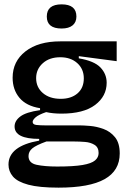

<svg xmlns="http://www.w3.org/2000/svg" viewBox="-20 -709 586 882"><path d="M249 153Q160 153 110 139.5Q60 126 39.5 102Q19 78 19 47Q19 -38 160 -63V-71Q47 -71 47 -128Q47 -154 73.5 -174Q100 -194 164 -203V-212Q101 -222 69.5 -259.5Q38 -297 38 -352Q38 -427 97 -473Q156 -519 257 -519H516V-428L342 -451V-441Q413 -429 441.5 -399Q470 -369 470 -329Q470 -267 417 -227Q364 -187 262 -187Q223 -187 192 -194Q157 -182 143.5 -170Q130 -158 130 -149Q130 -137 147 -135Q164 -133 188 -133H346Q363 -133 393.5 -130.5Q424 -128 455.5 -116.5Q487 -105 508.5 -78.5Q530 -52 530 -4Q530 75 460.5 114Q391 153 249 153ZM259 -255Q307 -255 336 -280Q365 -305 365 -349Q365 -392 335 -419Q305 -446 257 -446Q207 -446 176.5 -418.5Q146 -391 146 -350Q146 -308 177 -281.5Q208 -255 259 -255ZM243 56Q318 56 359 49Q400 42 416.5 28Q433 14 433 -6Q433 -32 414.5 -43.5Q396 -55 370.5 -57Q345 -59 323 -59H193Q146 -42 128.5 -27.5Q111 -13 111 8Q111 40 148 48Q185 56 243 56ZM263 -578Q195 -578 195 -633Q195 -689 263 -689Q331 -689 331 -633Q331 -607 313.5 -592.5Q296 -578 263 -578Z"/></svg>

Font: Bricolage Grotesque 96pt Medium
Style: Regular
Weight: 500
Designer: Mathieu Triay
Foundry: Atelier Triay
Version: Version 1.001; ttfautohint (v1.8.4.7-5d5b);gftools[0.9.33.de